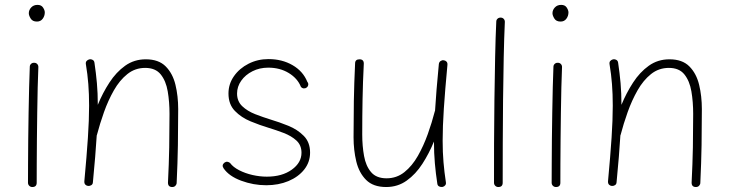

<svg xmlns="http://www.w3.org/2000/svg" viewBox="-20 -749 3007 787"><path d="M98.1 -694.8Q98.1 -708 107.9 -718.5Q117.7 -729 133.8 -729Q149.4 -729 156.5 -718Q163.6 -707 163.6 -698.2Q163.6 -683.6 155 -672.1Q146.5 -660.6 131.3 -660.6Q113.3 -660.6 105.7 -673.1Q98.1 -685.5 98.1 -694.8ZM120.6 -491.7Q127.9 -491.7 132.8 -486.3Q137.7 -481 137.2 -473.1Q135.7 -439 134.5 -390.6Q133.3 -342.3 132.6 -287.4Q131.8 -232.4 131.3 -178Q130.9 -123.5 130.6 -77.1Q130.4 -30.8 130.4 0Q130.4 17.6 112.3 17.6Q105 17.6 99.9 12.5Q94.7 7.3 94.7 0Q94.7 -30.8 95 -77.1Q95.2 -123.5 95.7 -178Q96.2 -232.4 97.2 -287.6Q98.1 -342.8 99.4 -391.6Q100.6 -440.4 102.1 -475.1Q102.1 -482.4 107.4 -487.3Q112.8 -492.2 120.6 -491.7Z M325.7 -5.9Q335.4 -110.4 340.3 -184.3Q345.2 -258.3 345.2 -315.9Q345.2 -363.8 342 -404.3Q338.9 -444.8 332 -485.8Q330.6 -494.1 335 -499Q339.4 -503.9 345.2 -505.4Q352.1 -507.3 359.1 -503.9Q366.2 -500.5 367.2 -491.7Q373.5 -449.7 377.2 -408.4Q380.9 -367.2 380.9 -319.3Q400.9 -368.2 428.5 -410.6Q456.1 -453.1 492.9 -479.5Q529.8 -505.9 577.6 -505.9Q630.4 -505.9 659.2 -476.8Q688 -447.8 699.2 -401.4Q710.4 -355 710.4 -301.8Q710.4 -226.6 709.2 -153.8Q708 -81.1 704.1 0.5Q704.1 6.8 699.2 12.2Q694.3 17.6 686 17.6Q668.5 17.6 668.5 -0.5Q672.4 -77.6 673.6 -145Q674.8 -212.4 674.8 -282.2Q674.8 -331.5 667.5 -374.5Q660.2 -417.5 638.7 -444.1Q617.2 -470.7 575.2 -470.7Q533.7 -470.7 502 -445.3Q470.2 -419.9 446.8 -378.7Q423.3 -337.4 406.2 -289.3Q389.2 -241.2 377.4 -196.3Q377 -194.8 376.5 -193.8Q374 -153.3 370.1 -105.7Q366.2 -58.1 360.8 -2Q360.4 6.3 354.2 10Q348.1 13.7 341.3 13.2Q335 12.7 330.1 8.1Q325.2 3.4 325.7 -5.9Z M1236.8 -390.1Q1231.9 -386.2 1225.1 -386.7Q1218.3 -387.2 1213.4 -393.1Q1199.7 -427.7 1163.6 -449.7Q1127.4 -471.7 1079.6 -471.7Q1043.9 -471.7 1014.9 -457Q985.8 -442.4 968.8 -418.2Q951.7 -394 951.7 -365.7Q951.7 -334 972.9 -313.7Q994.1 -293.5 1026.1 -281Q1058.1 -268.6 1089.8 -258.8Q1124.5 -248.5 1161.9 -233.4Q1199.2 -218.3 1225.1 -192.1Q1251 -166 1251 -123.5Q1251 -84.5 1227.1 -54.2Q1203.1 -23.9 1162.4 -6.8Q1121.6 10.3 1071.3 10.3Q1018.6 10.3 968.5 -8.3Q918.5 -26.9 896.5 -59.1Q887.2 -72.8 900.9 -83Q906.7 -86.9 913.1 -85.7Q919.4 -84.5 923.3 -80.6Q935.5 -64 960.2 -51.3Q984.9 -38.6 1014.9 -31.7Q1044.9 -24.9 1073.7 -24.9Q1136.2 -24.9 1176 -53.5Q1215.8 -82 1215.8 -123Q1215.8 -153.8 1195.1 -172.9Q1174.3 -191.9 1143.1 -203.9Q1111.8 -215.8 1081.1 -225.1Q1045.4 -235.8 1007.3 -251.5Q969.2 -267.1 942.9 -294.2Q916.5 -321.3 916.5 -365.7Q916.5 -404.8 939 -436.8Q961.4 -468.8 998.8 -487.8Q1036.1 -506.8 1080.6 -506.8Q1136.2 -506.8 1179.2 -481.9Q1222.2 -457 1239.7 -413.6Q1244.6 -407.7 1243.4 -400.9Q1242.2 -394 1236.8 -390.1Z M1814 -482.9Q1804.2 -378.4 1799.3 -304.2Q1794.4 -230 1794.4 -172.4Q1794.4 -124.5 1797.9 -84Q1801.3 -43.5 1807.6 -2.4Q1809.1 5.4 1804.9 10.5Q1800.8 15.6 1794.4 17.1Q1787.6 18.6 1780.5 15.4Q1773.4 12.2 1772.5 3.4Q1766.1 -38.1 1762.5 -79.6Q1758.8 -121.1 1758.8 -168.9Q1738.8 -120.1 1711.4 -77.6Q1684.1 -35.2 1647.2 -8.8Q1610.4 17.6 1563 17.6Q1509.8 17.6 1480.7 -11.5Q1451.7 -40.5 1440.4 -87.2Q1429.2 -133.8 1429.2 -186.5Q1429.2 -261.7 1430.4 -334.7Q1431.6 -407.7 1435.5 -488.8Q1435.5 -505.9 1453.6 -505.9Q1471.2 -505.9 1471.2 -488.3Q1467.3 -410.6 1466.1 -342.3Q1464.8 -273.9 1464.8 -197.3Q1464.8 -150.9 1472.2 -109.9Q1479.5 -68.8 1501 -43.5Q1522.5 -18.1 1564.5 -18.1Q1606 -18.1 1637.7 -43.5Q1669.4 -68.8 1692.9 -110.1Q1716.3 -151.4 1733.4 -199.2Q1750.5 -247.1 1762.2 -292.5Q1762.7 -293.9 1763.2 -294.9Q1765.6 -335.4 1769.5 -382.8Q1773.4 -430.2 1778.8 -486.3Q1779.8 -494.6 1785.9 -498.8Q1792 -502.9 1798.3 -502Q1805.2 -501.5 1810.1 -496.6Q1814.9 -491.7 1814 -482.9Z M2032.7 -676.8Q2040 -676.8 2044.9 -671.4Q2049.8 -666 2049.3 -658.2Q2046.4 -595.7 2044.7 -512.7Q2043 -429.7 2042 -338.6Q2041 -247.6 2040.8 -159.9Q2040.5 -72.3 2040.5 0Q2040.5 17.6 2022.5 17.6Q2015.1 17.6 2010 12.5Q2004.9 7.3 2004.9 0Q2004.9 -72.3 2005.1 -160.2Q2005.4 -248 2006.6 -339.1Q2007.8 -430.2 2009.5 -513.7Q2011.2 -597.2 2014.2 -660.2Q2014.2 -667.5 2019.5 -672.4Q2024.9 -677.2 2032.7 -676.8Z M2244.6 -694.8Q2244.6 -708 2254.4 -718.5Q2264.2 -729 2280.3 -729Q2295.9 -729 2303 -718Q2310.1 -707 2310.1 -698.2Q2310.1 -683.6 2301.5 -672.1Q2293 -660.6 2277.8 -660.6Q2259.8 -660.6 2252.2 -673.1Q2244.6 -685.5 2244.6 -694.8ZM2267.1 -491.7Q2274.4 -491.7 2279.3 -486.3Q2284.2 -481 2283.7 -473.1Q2282.2 -439 2281 -390.6Q2279.8 -342.3 2279.1 -287.4Q2278.3 -232.4 2277.8 -178Q2277.3 -123.5 2277.1 -77.1Q2276.9 -30.8 2276.9 0Q2276.9 17.6 2258.8 17.6Q2251.5 17.6 2246.3 12.5Q2241.2 7.3 2241.2 0Q2241.2 -30.8 2241.5 -77.1Q2241.7 -123.5 2242.2 -178Q2242.7 -232.4 2243.7 -287.6Q2244.6 -342.8 2245.8 -391.6Q2247.1 -440.4 2248.5 -475.1Q2248.5 -482.4 2253.9 -487.3Q2259.3 -492.2 2267.1 -491.7Z M2472.2 -5.9Q2481.9 -110.4 2486.8 -184.3Q2491.7 -258.3 2491.7 -315.9Q2491.7 -363.8 2488.5 -404.3Q2485.4 -444.8 2478.5 -485.8Q2477.1 -494.1 2481.4 -499Q2485.8 -503.9 2491.7 -505.4Q2498.5 -507.3 2505.6 -503.9Q2512.7 -500.5 2513.7 -491.7Q2520 -449.7 2523.7 -408.4Q2527.3 -367.2 2527.3 -319.3Q2547.4 -368.2 2575 -410.6Q2602.5 -453.1 2639.4 -479.5Q2676.3 -505.9 2724.1 -505.9Q2776.9 -505.9 2805.7 -476.8Q2834.5 -447.8 2845.7 -401.4Q2856.9 -355 2856.9 -301.8Q2856.9 -226.6 2855.7 -153.8Q2854.5 -81.1 2850.6 0.5Q2850.6 6.8 2845.7 12.2Q2840.8 17.6 2832.5 17.6Q2814.9 17.6 2814.9 -0.5Q2818.8 -77.6 2820.1 -145Q2821.3 -212.4 2821.3 -282.2Q2821.3 -331.5 2814 -374.5Q2806.6 -417.5 2785.2 -444.1Q2763.7 -470.7 2721.7 -470.7Q2680.2 -470.7 2648.4 -445.3Q2616.7 -419.9 2593.3 -378.7Q2569.8 -337.4 2552.7 -289.3Q2535.6 -241.2 2523.9 -196.3Q2523.4 -194.8 2522.9 -193.8Q2520.5 -153.3 2516.6 -105.7Q2512.7 -58.1 2507.3 -2Q2506.8 6.3 2500.7 10Q2494.6 13.7 2487.8 13.2Q2481.4 12.7 2476.6 8.1Q2471.7 3.4 2472.2 -5.9Z"/></svg>

Font: Mikhak-DS1-FD ExtraLight
Style: Regular
Weight: 200
Designer: Amin Abedi
Version: Version 3.2